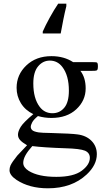

<svg xmlns="http://www.w3.org/2000/svg" viewBox="-20 -786 566 1033"><path d="M159.2 -171.9Q115.7 -192.9 92.5 -230.7Q69.3 -268.6 69.3 -313.5Q69.3 -384.3 121.8 -434.1Q174.3 -483.9 256.8 -483.9Q324.2 -483.9 373.5 -451.7H473.6Q495.6 -451.7 499.3 -450.4Q502.9 -449.2 504.4 -446.3Q506.8 -440.9 506.8 -429.7Q506.8 -416.5 504.4 -411.6Q502.9 -408.7 499.3 -406.7Q495.6 -404.8 473.6 -404.8H412.6Q440.9 -368.2 440.9 -310.5Q440.9 -245.1 390.6 -198.2Q340.3 -151.4 256.3 -151.4Q219.7 -151.4 184.1 -161.6Q160.6 -142.1 153.1 -127.4Q145.5 -112.8 145.5 -103.5Q145.5 -93.3 153.6 -85.7Q161.6 -78.1 187.5 -73.7Q201.2 -71.3 258.8 -70.3Q365.7 -67.4 396 -63Q443.8 -57.1 472.4 -28.1Q501 1 501 43.5Q501 101.6 446.3 152.8Q366.7 227.1 237.8 227.1Q137.7 227.1 69.3 182.1Q31.2 156.7 31.2 129.9Q31.2 116.7 36.6 104Q45.4 85.4 72.8 51.3Q76.7 46.4 125.5 -4.4Q99.1 -20 87.9 -32.7Q76.7 -45.4 76.7 -61.5Q76.7 -79.1 91.3 -103.3Q106 -127.4 159.2 -171.9ZM248 -460Q210.9 -460 185.1 -429.2Q159.2 -398.4 159.2 -336.9Q159.2 -256.3 193.8 -210.9Q219.7 -176.8 262.2 -176.8Q300.8 -176.8 325.7 -206.3Q350.6 -235.8 350.6 -298.3Q350.6 -379.9 315.4 -425.8Q289.1 -460 248 -460ZM153.8 0Q129.9 26.4 117.4 48.8Q105 71.3 105 90.3Q105 114.7 134.3 133.3Q186 165.5 283.2 165.5Q375.5 165.5 419.4 132.8Q463.4 100.1 463.4 63Q463.4 36.6 437.5 24.9Q410.2 13.7 331.5 11.7Q215.8 7.8 153.8 0ZM336.9 -752.9Q328.6 -719.7 320.8 -680.9Q313 -642.1 306.6 -606H210V-616.2Q216.8 -631.8 226.6 -651.4Q236.3 -670.9 247.6 -691.2Q258.8 -711.4 270.5 -731Q282.2 -750.5 293 -766.1H336.9Z"/></svg>

Font: KhunPaOh
Style: Regular
Weight: 400
Designer: Khon Soe Zaw Thu
Version: Version 1.00 July 11, 2016, initial release